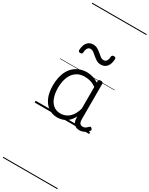

<svg xmlns="http://www.w3.org/2000/svg" viewBox="-429 -1205 1480 1901"><g transform="rotate(30 311.5 -255.0)"><path d="M265 17Q210 17 166 -12Q122 -41 96.5 -98Q71 -155 71 -238Q71 -288 80.5 -331Q90 -374 109 -408.5Q128 -443 156 -467.5Q184 -492 220.5 -505.5Q257 -519 301 -519Q335 -519 368 -509Q401 -499 434 -479V-495Q434 -506 440.5 -510.5Q447 -515 461 -515Q475 -515 481 -510.5Q487 -506 487 -496V-91Q487 -70 491.5 -56.5Q496 -43 506 -36.5Q516 -30 531 -30Q541 -30 550.5 -33.5Q560 -37 569.5 -44.5Q579 -52 590 -63Q595 -69 601.5 -68.5Q608 -68 614 -61Q621 -55 622 -48Q623 -41 619 -34Q608 -19 592 -7.5Q576 4 558 10.5Q540 17 522 17Q501 17 485.5 11.5Q470 6 458.5 -5.5Q447 -17 441.5 -33.5Q436 -50 435 -72Q435 -76 434.5 -81.5Q434 -87 434 -92Q411 -47 382 -23.5Q353 0 322.5 8.5Q292 17 265 17ZM127 -242Q127 -180 143.5 -133Q160 -86 192.5 -59.5Q225 -33 274 -33Q306 -33 336.5 -46.5Q367 -60 392.5 -92.5Q418 -125 434 -181V-429Q399 -453 367 -461.5Q335 -470 302 -470Q270 -470 243 -460.5Q216 -451 194.5 -432Q173 -413 158 -385.5Q143 -358 135 -322Q127 -286 127 -242ZM145 -650Q122 -650 122 -671Q124 -728 149.5 -758Q175 -788 215 -788Q245 -788 267.5 -775Q290 -762 308 -746Q326 -730 343.5 -717Q361 -704 381 -704Q401 -704 413 -721Q425 -738 426 -771Q429 -790 450 -790Q464 -790 469 -785Q474 -780 474 -768Q472 -715 447.5 -683.5Q423 -652 378 -652Q350 -652 328 -665Q306 -678 287.5 -694.5Q269 -711 251.5 -724Q234 -737 214 -737Q194 -737 182.5 -720Q171 -703 169 -669Q168 -659 162.5 -654.5Q157 -650 145 -650ZM0 621H623V631H0ZM0 -20H623V0H0ZM0 -505H623V-500H0ZM0 -1141H623V-1131H0Z"/></g></svg>

Font: Playwrite BR Guides
Style: Regular
Weight: 400
Designer: Veronika Burian, José Scaglione
Foundry: TypeTogether
Version: Version 1.003